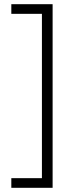

<svg xmlns="http://www.w3.org/2000/svg" viewBox="-20 -737 349 916"><path d="M34 113H180V-671H34V-717H231V159H34Z"/></svg>

Font: Noto Sans Myanmar ExtraCondensed Light
Style: Regular
Weight: 300
Width: 2
Designer: Monotype Design Team
Foundry: Monotype Imaging Inc.
Version: Version 2.107; ttfautohint (v1.8.4.7-5d5b)